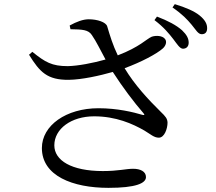

<svg xmlns="http://www.w3.org/2000/svg" viewBox="-20 -854 1040 926"><path d="M816 -665C835 -640 847 -620 862 -619C879 -619 890 -630 890 -648C890 -668 881 -686 858 -708C831 -732 790 -754 737 -774L725 -757C770 -723 796 -691 816 -665ZM904 -735C925 -710 935 -689 953 -689C970 -689 979 -699 979 -718C979 -739 969 -758 942 -780C917 -800 876 -818 823 -834L812 -818C860 -785 883 -760 904 -735ZM455 -332C299 -332 182 -249 182 -140C182 -6 330 52 503 52C635 52 684 30 684 0C684 -27 657 -40 622 -40C587 -40 551 -29 476 -29C325 -29 242 -80 242 -153C242 -233 324 -293 434 -293C539 -293 620 -257 677 -224C707 -206 723 -190 746 -190C773 -190 788 -233 788 -263C787 -282 779 -292 755 -315C695 -374 629 -445 581 -525C662 -555 736 -594 766 -621C781 -635 786 -655 775 -667C763 -682 733 -684 712 -677C686 -666 655 -628 548 -587C524 -637 511 -680 497 -727C491 -747 450 -761 408 -761C380 -761 349 -749 316 -731L320 -713C377 -712 406 -711 423 -685C444 -655 465 -611 489 -567C429 -550 356 -536 307 -535C230 -535 198 -554 136 -604L120 -590C172 -506 208 -468 312 -469C376 -470 461 -489 524 -507C571 -434 625 -362 672 -308C679 -299 677 -298 667 -300C623 -313 547 -332 455 -332Z"/></svg>

Font: Noto Serif CJK SC Medium
Style: Regular
Weight: 500
Designer: Ryoko NISHIZUKA 西塚涼子 (kana & ideographs); Frank Grießhammer (Latin, Greek & Cyrillic); Wenlong ZHANG 张文龙 (bopomofo); San
Foundry: Adobe
Version: Version 2.001;hotconv 1.1.0;makeotfexe 2.6.0